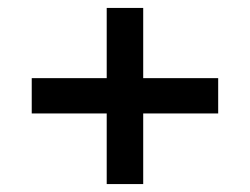

<svg xmlns="http://www.w3.org/2000/svg" viewBox="-20 -532 630 484"><path d="M60 -246V-335H249V-512H341V-335H530V-246H341V-68H249V-246Z"/></svg>

Font: Firefly Display Medium
Style: Regular
Weight: 500
Designer: Colophon Foundry, Jonny Pinhorn
Foundry: Colophon Foundry
Version: Version 1.200; ttfautohint (v1.8.3)